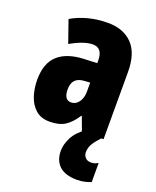

<svg xmlns="http://www.w3.org/2000/svg" viewBox="-148 -700 790 975"><g transform="rotate(20 247.0 -212.5)"><path d="M266 -614Q349 -614 397 -564.5Q445 -515 445 -414V-51H328L301 -124H298Q271 -82 239.5 -61.5Q208 -41 156 -41Q109 -41 80 -67Q51 -93 38 -134Q25 -175 25 -220Q25 -309 72.5 -352.5Q120 -396 211 -400L283 -403V-417Q283 -485 230 -485Q183 -485 111 -444L69 -564Q110 -588 159.5 -601Q209 -614 266 -614ZM253 -296Q187 -293 187 -227Q187 -170 226 -170Q250 -170 266.5 -192Q283 -214 283 -249V-298ZM383 42Q383 58 394 70Q405 82 424 82Q438 82 447 78.5Q456 75 463 71V174Q451 179 432 184Q413 189 388 189Q324 189 292.5 159.5Q261 130 261 78Q261 44 280 6Q299 -32 350 -68L433 -51Q402 -18 392.5 1.5Q383 21 383 42Z"/></g></svg>

Font: Noto Sans Tamil UI ExtraCondensed Black
Style: Regular
Weight: 900
Width: 2
Designer: Jelle Bosma - Monotype Design Team
Foundry: Monotype Imaging Inc.
Version: Version 2.004; ttfautohint (v1.8.4.7-5d5b)